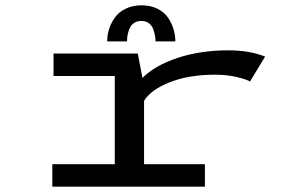

<svg xmlns="http://www.w3.org/2000/svg" viewBox="-20 -701 1090 721"><path d="M382.5 -545.5Q382.5 -570 390 -593Q397.5 -616 412.2 -636.2Q427 -656.5 452.8 -668.8Q478.5 -681 511.5 -681Q544.5 -681 570 -668.8Q595.5 -656.5 609.8 -636.2Q624 -616 631.2 -593Q638.5 -570 638.5 -545.5H564Q564 -555.5 562.2 -566Q560.5 -576.5 555.8 -590.5Q551 -604.5 539.2 -613.5Q527.5 -622.5 510.5 -622.5Q496.5 -622.5 486 -616.2Q475.5 -610 470.2 -601.2Q465 -592.5 461.8 -580.8Q458.5 -569 457.8 -561.2Q457 -553.5 457 -545.5ZM521 -84.5H749.5V0H176.5V-84.5H411V-415.5H181V-500H497.5L515 -408.5Q563 -456 648.2 -484Q733.5 -512 837.5 -512Q917 -512 975.5 -488.5L919 -395Q905.5 -403 868.8 -411.8Q832 -420.5 787.5 -420.5Q690 -420.5 618.5 -392.5Q547 -364.5 521 -322.5Z"/></svg>

Font: League Mono Extended
Style: Regular
Weight: 400
Width: 9
Designer: Tyler Finck
Foundry: The League of Moveable Type / Tyler Finck
Version: Version 2.210